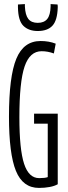

<svg xmlns="http://www.w3.org/2000/svg" viewBox="-20 -911 332 941"><path d="M24 -339Q24 -536 60 -623Q96 -710 179 -710Q220 -710 253 -697L244 -649Q214 -660 184 -660Q126 -660 100.5 -585Q75 -510 75 -336Q75 -179 98 -108.5Q121 -38 172 -38Q201 -38 214 -43V-305H147V-354H263V-8Q247 1 223 5.5Q199 10 171 10Q92 10 58 -73.5Q24 -157 24 -339ZM165 -759Q121 -759 95 -784Q69 -809 68 -875Q68 -878 68 -881.5Q68 -885 68 -889L102 -891V-879Q104 -837 119 -818Q134 -799 165 -799Q196 -799 211.5 -818Q227 -837 228 -880V-891L262 -889Q263 -885 263 -881.5Q263 -878 263 -874Q261 -811 237 -785Q213 -759 165 -759Z"/></svg>

Font: Georama Extra Condensed Light
Style: Regular
Weight: 300
Width: 2
Designer: Jean-Baptiste Levee
Foundry: Production Type
Version: Version 1.000